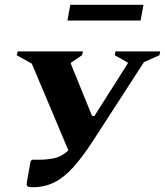

<svg xmlns="http://www.w3.org/2000/svg" viewBox="-20 -775 690 803"><path d="M367 -183Q324 -117 285.5 -74.5Q247 -32 206.5 -12Q166 8 117 8Q98 8 94 3Q90 -2 93 -16L108 -101L114 -107H140Q178 -107 208 -113.5Q238 -120 266 -146L113 -509L50 -544L54 -560H327L323 -544L277 -513L276 -509L365 -290H375L514 -509L515 -513L460 -544L463 -560H650L647 -544L582 -515ZM262 -689 274 -755H580L568 -689Z"/></svg>

Font: Spectral SC ExtraBold
Style: Italic
Weight: 800
Italic angle: -10°
Designer: Jean-Baptiste Levee
Foundry: Production Type
Version: Version 2.001